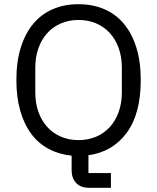

<svg xmlns="http://www.w3.org/2000/svg" viewBox="-20 -730 748 914"><path d="M508 164H405Q363 164 342 140.5Q321 117 321 82V11Q261 5 212 -21Q163 -47 129 -92.5Q95 -138 76.5 -202.5Q58 -267 58 -349Q58 -437 79 -504Q100 -571 138.5 -617Q177 -663 231.5 -686.5Q286 -710 354 -710Q421 -710 476 -686.5Q531 -663 569.5 -617Q608 -571 629 -504Q650 -437 650 -349Q650 -188 583 -97.5Q516 -7 401 9V94H508ZM354 -63Q399 -63 437 -79Q475 -95 502.5 -125Q530 -155 545 -197Q560 -239 560 -291V-407Q560 -459 545 -501Q530 -543 502.5 -573Q475 -603 437 -619Q399 -635 354 -635Q309 -635 271 -619Q233 -603 205.5 -573Q178 -543 163 -501Q148 -459 148 -407V-291Q148 -239 163 -197Q178 -155 205.5 -125Q233 -95 271 -79Q309 -63 354 -63Z"/></svg>

Font: IBM Plex Sans Arabic
Style: Regular
Weight: 400
Designer: Mike Abbink, Paul van der Laan, Pieter van Rosmalen, Wael Morcos, Khajak Apelian
Foundry: Bold Monday
Version: Version 1.005